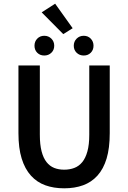

<svg xmlns="http://www.w3.org/2000/svg" viewBox="-20 -1009 695 1041"><path d="M328 12Q271 12 225.5 -4.5Q180 -21 147.5 -57Q115 -93 97.5 -149.5Q80 -206 80 -287V-654H196V-278Q196 -225 205.5 -188.5Q215 -152 232.5 -130Q250 -108 274 -98.5Q298 -89 328 -89Q358 -89 383 -98.5Q408 -108 426 -130Q444 -152 454 -188.5Q464 -225 464 -278V-654H575V-287Q575 -206 558 -149.5Q541 -93 508.5 -57Q476 -21 430.5 -4.5Q385 12 328 12ZM374 -856 323 -824 206 -942 279 -989ZM220 -708Q197 -708 182 -723Q167 -738 167 -761Q167 -784 182 -799.5Q197 -815 220 -815Q243 -815 258.5 -799.5Q274 -784 274 -761Q274 -738 258.5 -723Q243 -708 220 -708ZM434 -708Q411 -708 395.5 -723Q380 -738 380 -761Q380 -784 395.5 -799.5Q411 -815 434 -815Q457 -815 472 -799.5Q487 -784 487 -761Q487 -738 472 -723Q457 -708 434 -708Z"/></svg>

Font: Giro Semibold
Style: Regular
Weight: 600
Designer: Paul D. Hunt
Foundry: Adobe Systems Incorporated
Version: Version 1.000;PS 1.0;hotconv 1.0.88;makeotf.lib2.5.647800